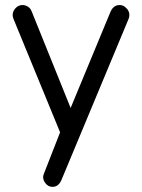

<svg xmlns="http://www.w3.org/2000/svg" viewBox="-20 -518 564 763"><path d="M158.2 207Q169.9 224.6 188.5 224.6Q212.9 224.6 224.6 196.3L491.2 -443.4Q497.1 -459 491.2 -472.7Q488.3 -480.5 481.4 -486.3Q470.7 -498 455.1 -498Q430.7 -498 418.9 -470.7L260.7 -88.9L105.5 -473.6Q101.6 -484.4 91.3 -491.2Q81.1 -498 69.3 -498Q53.7 -498 42 -485.8Q30.3 -473.6 30.3 -458Q30.3 -450.2 34.2 -441.4L218.8 7.8L154.3 172.9Q151.4 179.7 151.4 185.1Q151.4 190.4 152.3 193.4Q154.3 201.2 158.2 207Z"/></svg>

Font: FakePearl
Style: Light
Weight: 350
Version: Version 1.2